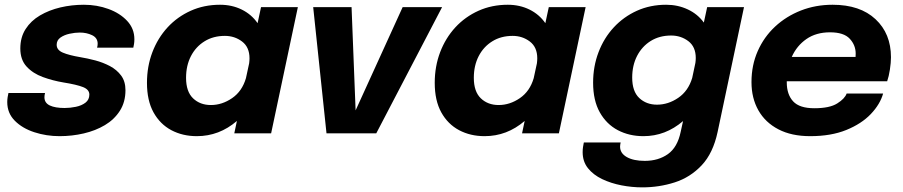

<svg xmlns="http://www.w3.org/2000/svg" viewBox="-20 -561 3801 808"><path d="M231 12Q175 12 124.5 -4.5Q74 -21 42.2 -53Q10.5 -85 10.5 -131.5Q10.5 -141.5 12.2 -152.5Q14 -163.5 15.5 -169.5H169.5Q167 -160 167 -151.5Q167 -128 189.5 -117.2Q212 -106.5 252 -106.5Q275 -106.5 299.2 -111.5Q323.5 -116.5 339.8 -129Q356 -141.5 356 -163Q356 -184 329.5 -194.5Q303 -205 247 -214Q202 -221.5 160.2 -236.8Q118.5 -252 92 -280.8Q65.5 -309.5 65.5 -357Q65.5 -404 87.8 -438.8Q110 -473.5 148.2 -496Q186.5 -518.5 234.2 -529.8Q282 -541 333 -541Q388 -541 436.5 -523.2Q485 -505.5 515.2 -473Q545.5 -440.5 545.5 -396Q545.5 -385 544 -375.8Q542.5 -366.5 541 -360.5H388.5Q391 -368.5 391 -377Q391 -401.5 367.8 -412.8Q344.5 -424 316 -424Q295.5 -424 272.8 -419Q250 -414 234.2 -402.8Q218.5 -391.5 218.5 -372.5Q218.5 -350.5 244.5 -339.5Q270.5 -328.5 317.5 -320.5Q348 -315.5 381 -306.8Q414 -298 442.8 -282.8Q471.5 -267.5 489.8 -243Q508 -218.5 508 -181.5Q508 -131.5 484.5 -94.8Q461 -58 421.5 -34.5Q382 -11 332.5 0.5Q283 12 231 12Z M808.5 12Q748.5 12 701 -13.2Q653.5 -38.5 626 -88.2Q598.5 -138 598.5 -212.5Q598.5 -281.5 621.2 -341.2Q644 -401 685.2 -445.8Q726.5 -490.5 782.8 -515.8Q839 -541 906 -541Q956 -541 997.2 -520.8Q1038.5 -500.5 1064 -463.5L1078.5 -531H1233.5L1121 0H966L977 -52Q902.5 12 808.5 12ZM763 -233.5Q763 -175.5 792.5 -147.2Q822 -119 867.5 -119Q914.5 -119 956.8 -148Q999 -177 1015 -232L1028.5 -294.5Q1030 -306.5 1030 -315.5Q1030 -362.5 998.8 -386.2Q967.5 -410 926.5 -410Q877.5 -410 840.8 -387.2Q804 -364.5 783.5 -324.8Q763 -285 763 -233.5Z M1840.5 -531 1563.5 0H1354L1298 -531H1459.5L1476.5 -96.5L1674.5 -531Z M2019.5 12Q1959.5 12 1912 -13.2Q1864.5 -38.5 1837 -88.2Q1809.5 -138 1809.5 -212.5Q1809.5 -281.5 1832.2 -341.2Q1855 -401 1896.2 -445.8Q1937.5 -490.5 1993.8 -515.8Q2050 -541 2117 -541Q2167 -541 2208.2 -520.8Q2249.5 -500.5 2275 -463.5L2289.5 -531H2444.5L2332 0H2177L2188 -52Q2113.5 12 2019.5 12ZM1974 -233.5Q1974 -175.5 2003.5 -147.2Q2033 -119 2078.5 -119Q2125.5 -119 2167.8 -148Q2210 -177 2226 -232L2239.5 -294.5Q2241 -306.5 2241 -315.5Q2241 -362.5 2209.8 -386.2Q2178.5 -410 2137.5 -410Q2088.5 -410 2051.8 -387.2Q2015 -364.5 1994.5 -324.8Q1974 -285 1974 -233.5Z M2688 12Q2628 12 2580 -13.2Q2532 -38.5 2504 -88.5Q2476 -138.5 2476 -213Q2476 -281.5 2498.8 -341.2Q2521.5 -401 2563 -445.8Q2604.5 -490.5 2660.5 -515.8Q2716.5 -541 2783.5 -541Q2832.5 -541 2874.2 -521.5Q2916 -502 2942 -466L2956 -531H3111L3000 -6Q2981 83.5 2933 134.5Q2885 185.5 2819.5 206.5Q2754 227.5 2683 227.5Q2639.5 227.5 2595.5 219Q2551.5 210.5 2514.2 192.8Q2477 175 2454.5 147Q2432 119 2432 79.5Q2432 67.5 2433.5 57.8Q2435 48 2437 38.5H2592Q2591 43 2590.2 47.2Q2589.5 51.5 2589.5 56Q2589.5 84 2617.8 100Q2646 116 2693.5 116Q2750.5 116 2790.8 87.5Q2831 59 2844.5 -6L2854.5 -51.5Q2780.5 12 2688 12ZM2640.5 -234.5Q2640.5 -176.5 2670.2 -148.5Q2700 -120.5 2745 -120.5Q2792 -120.5 2834.2 -149.2Q2876.5 -178 2893 -233L2906.5 -296.5Q2908 -308 2908 -317Q2908 -364 2876.8 -387.8Q2845.5 -411.5 2804.5 -411.5Q2755.5 -411.5 2718.8 -388.8Q2682 -366 2661.2 -326Q2640.5 -286 2640.5 -234.5Z M3696.5 -167.5Q3684 -122.5 3644.8 -81.2Q3605.5 -40 3541.5 -14Q3477.5 12 3389.5 12Q3311 12 3255.8 -16.8Q3200.5 -45.5 3171.5 -96.8Q3142.5 -148 3142.5 -215.5Q3142.5 -286.5 3168.8 -346Q3195 -405.5 3241.8 -449Q3288.5 -492.5 3350.5 -516.8Q3412.5 -541 3484 -541Q3599.5 -541 3664.5 -480.2Q3729.5 -419.5 3729.5 -320Q3729.5 -297.5 3725 -268.2Q3720.5 -239 3713.5 -219H3291Q3291 -217 3291 -214.5Q3291 -163.5 3317.8 -134.5Q3344.5 -105.5 3407 -105.5Q3471.5 -105.5 3503.5 -125.8Q3535.5 -146 3543 -167.5ZM3473 -425Q3414.5 -425 3373.8 -396.8Q3333 -368.5 3312 -321.5H3580.5Q3581 -328 3581 -335.5Q3581 -371 3556 -398Q3531 -425 3473 -425Z"/></svg>

Font: Epilogue
Style: Bold Italic
Weight: 700
Italic angle: -12°
Designer: Tyler Finck
Foundry: Etcetera Type Co
Version: Version 2.111; ttfautohint (v1.8.3)